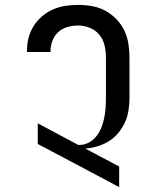

<svg xmlns="http://www.w3.org/2000/svg" viewBox="-20 -763 640 783"><path d="M466 0 134 -176V-260L301 -171V-172H304Q325 -172 343 -182Q361 -192 373.5 -208Q386 -224 393.5 -243Q401 -262 405 -282Q409 -302 410.5 -322.5Q412 -343 412 -363V-529Q412 -553 406.5 -577.5Q401 -602 385.5 -621Q370 -640 346.5 -649.5Q323 -659 299 -659Q277 -659 255.5 -653Q234 -647 218 -632.5Q202 -618 194 -597Q186 -576 186 -554V-551H90V-556Q90 -583 96.5 -608.5Q103 -634 117 -656.5Q131 -679 151.5 -696.5Q172 -714 196 -724.5Q220 -735 246 -739Q272 -743 299 -743Q327 -743 355.5 -738Q384 -733 409 -719.5Q434 -706 454 -685.5Q474 -665 486.5 -639.5Q499 -614 503.5 -585.5Q508 -557 508 -529V-363Q508 -338 504 -312.5Q500 -287 489.5 -264Q479 -241 462.5 -221Q446 -201 424.5 -187.5Q403 -174 378 -166.5Q353 -159 328 -157L466 -84Z"/></svg>

Font: Iosevka HT Medium Extended
Style: Regular
Weight: 500
Width: 7
Monospace: yes
Designer: Belleve Invis
Foundry: Belleve Invis
Version: Version 32.3.0; ttfautohint (v1.8.4)